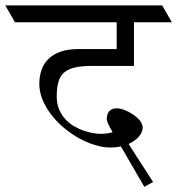

<svg xmlns="http://www.w3.org/2000/svg" viewBox="-62 -665 675 732"><path d="M593.3 -580.1H448.7V-413.6H285.6Q247.6 -413.6 222.2 -407.5Q196.8 -401.4 181.6 -387.7Q166.5 -374 160.4 -351.8Q154.3 -329.6 154.3 -297.4Q154.3 -269 163.6 -247.6Q172.9 -226.1 187.5 -210.2Q202.1 -194.3 220.7 -183.6Q239.3 -172.9 257.8 -166.5Q276.4 -160.2 293 -157.5Q309.6 -154.8 320.8 -154.8Q333 -154.8 344.7 -156.2Q356.4 -157.7 367.2 -161.1Q354.5 -183.6 349.9 -193.8Q345.2 -204.1 345.2 -211.4Q345.2 -218.8 346.9 -226.1Q348.6 -233.4 353 -239.3Q357.4 -245.1 365 -248.5Q372.6 -252 384.3 -252Q396 -252 412.6 -245.6Q429.2 -239.3 444.6 -229Q460 -218.8 470.9 -205.6Q481.9 -192.4 481.9 -178.7Q481.9 -161.1 467.5 -144.3Q453.1 -127.4 428.2 -116.2L521.5 28.8L488.3 47.4L398.9 -106.9Q380.4 -102.5 359.4 -102.5Q331.1 -102.5 299.8 -112.1Q268.6 -121.6 238.5 -138.4Q208.5 -155.3 181.2 -178.2Q153.8 -201.2 133.1 -228.3Q112.3 -255.4 100.1 -285.2Q87.9 -314.9 87.9 -345.2Q87.9 -373.5 96.2 -397.9Q104.5 -422.4 122.6 -440.2Q140.6 -458 168.9 -468Q197.3 -478 237.8 -478H382.8V-580.1H-4.9L-42 -644.5H556.2Z"/></svg>

Font: Kurinto Seri
Style: Regular
Weight: 400
Designer: Kurinto was developed by Clint Goss from a range of fonts that are compatible with the SIL Open Font License Version 1.1
Foundry: Clinton F. Goss
Version: Version 2.196; July 25, 2020